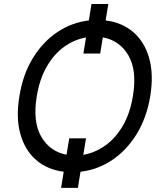

<svg xmlns="http://www.w3.org/2000/svg" viewBox="-20 -835 801 942"><path d="M511.4 -815.3 498.2 -734.7Q578.8 -724.8 634.1 -677.2Q689.3 -629.6 711.8 -549.9Q734.4 -470.2 717.3 -363.6Q699.6 -257.1 650.6 -177.4Q601.6 -97.7 530.4 -49.9Q459.2 -2.1 375 7.5L362.2 86.6H279.8L292.6 7.5Q212.4 -2.5 157.3 -50.1Q102.3 -97.7 79.9 -177.6Q57.5 -257.5 75.3 -363.6Q92.3 -470.2 141.2 -549.9Q190 -629.6 261 -677.2Q332 -724.8 415.8 -734.7L429 -815.3ZM402 -156.2 388.8 -75.6Q446.4 -85.2 496.6 -121.1Q546.9 -157 582.6 -218Q618.3 -279.1 632.1 -363.6Q653.1 -490.4 609.7 -563.7Q566.4 -637.1 484.4 -651.6L471.6 -572.4H389.2L402 -651.3Q344.8 -641.3 294.9 -605.5Q245 -569.6 209.7 -508.7Q174.4 -447.8 160.5 -363.6Q139.6 -237.6 182.5 -164.2Q225.5 -90.9 306.5 -76L319.6 -156.2Z"/></svg>

Font: Inter UI
Style: Italic
Weight: 400
Italic angle: -9.39999°
Designer: Rasmus Andersson
Foundry: rsms
Version: 3.2;8d6f07862